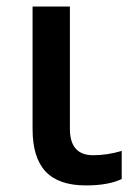

<svg xmlns="http://www.w3.org/2000/svg" viewBox="-20 -560 413 590"><path d="M80.1 -540H194.8V-164.1Q194.8 -83 266.1 -83Q309.6 -83 354 -96.2V-9.8Q312.5 9.8 244.1 9.8Q160.2 9.8 120.1 -33Q80.1 -75.7 80.1 -163.1Z"/></svg>

Font: Open Sans
Style: SemiBold
Weight: 600
Foundry: Ascender Corporation
Version: Version 1.10